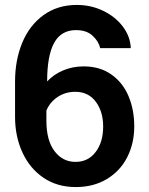

<svg xmlns="http://www.w3.org/2000/svg" viewBox="-20 -748 605 778"><path d="M319 -479Q385 -479 431.5 -446Q478 -413 501 -358Q524 -303 524 -236Q524 -167 495.5 -111Q467 -55 413 -22.5Q359 10 287 10Q212 10 156.5 -27.5Q101 -65 71 -130Q41 -195 41 -274V-418Q41 -504 70 -574.5Q99 -645 156 -686.5Q213 -728 291 -728Q349 -728 398.5 -704Q448 -680 478 -640Q508 -600 510 -553H386Q380 -580 355.5 -603Q331 -626 288 -626Q228 -626 199.5 -574.5Q171 -523 171 -418Q198 -447 236.5 -463Q275 -479 319 -479ZM286 -92Q337 -92 367.5 -132Q398 -172 398 -235Q398 -296 368 -336Q338 -376 285 -376Q245 -376 213.5 -355Q182 -334 168 -300V-259Q168 -179 201 -135.5Q234 -92 286 -92Z"/></svg>

Font: Freesentation 7 Bold
Style: Regular
Weight: 700
Designer: glyphs from Roboto by Christian Robertson / Hangul glyphs from Noto Sans CJK(Source Han Sans) by Jang Soo-young and Kang
Foundry: PT&
Version: Version 2.001